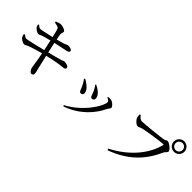

<svg xmlns="http://www.w3.org/2000/svg" viewBox="96 -1785 2788 2788"><g transform="rotate(45 1490.0 -390.5)"><path d="M113 -284C118 -260 123 -244 131 -232C146 -211 193 -182 219 -183C242 -183 254 -199 290 -212C340 -231 428 -257 498 -276L520 -154C531 -98 536 -38 541 -21C548 10 572 46 598 45C623 45 632 28 632 10C632 -21 623 -45 611 -94C601 -132 584 -204 565 -292C703 -325 770 -337 866 -346C896 -349 903 -365 903 -379C903 -404 856 -423 808 -421C799 -420 792 -414 766 -405C729 -393 631 -367 552 -348L517 -509C578 -523 669 -542 725 -553C754 -559 767 -570 767 -589C767 -615 715 -627 684 -625C675 -625 656 -611 614 -597C582 -587 546 -577 506 -567C498 -605 493 -630 490 -659C487 -689 502 -698 500 -719C499 -742 437 -767 394 -767C377 -767 339 -755 312 -743L314 -724C357 -713 389 -713 400 -691C412 -670 425 -610 439 -550C357 -531 253 -507 230 -507C206 -507 193 -523 175 -538L160 -531C164 -510 166 -499 176 -485C192 -463 237 -434 259 -434C280 -434 289 -445 317 -456C353 -468 402 -480 452 -493L487 -331C383 -305 216 -263 187 -263C170 -263 155 -272 129 -294Z M1365 -499C1384 -477 1404 -441 1417 -414C1441 -362 1440 -320 1475 -320C1495 -320 1514 -333 1514 -359C1514 -400 1489 -434 1453 -462C1429 -482 1406 -495 1376 -509ZM1262 51C1507 -34 1662 -209 1738 -375C1750 -398 1769 -408 1769 -426C1769 -455 1716 -503 1675 -508C1658 -510 1639 -507 1625 -506L1621 -492C1657 -476 1673 -463 1673 -446C1673 -362 1510 -99 1251 34ZM1189 -445C1209 -421 1227 -393 1243 -357C1270 -303 1271 -261 1307 -261C1331 -261 1344 -278 1344 -301C1344 -338 1318 -376 1273 -410C1256 -424 1229 -444 1201 -456Z M2756 -725C2756 -665 2803 -618 2863 -618C2922 -618 2970 -665 2970 -725C2970 -784 2922 -832 2863 -832C2803 -832 2756 -784 2756 -725ZM2791 -725C2791 -764 2823 -796 2863 -796C2902 -796 2934 -764 2934 -725C2934 -685 2902 -653 2863 -653C2823 -653 2791 -685 2791 -725ZM2222 -601C2186 -601 2163 -630 2144 -656L2126 -649C2128 -621 2130 -605 2135 -588C2145 -559 2194 -507 2228 -507C2249 -507 2271 -525 2298 -531C2355 -545 2620 -587 2671 -587C2680 -587 2686 -585 2682 -572C2624 -342 2436 -119 2153 25L2167 47C2471 -63 2651 -251 2760 -499C2775 -532 2806 -542 2806 -567C2806 -598 2723 -665 2689 -665C2669 -665 2664 -650 2634 -643C2585 -633 2285 -601 2222 -601Z"/></g></svg>

Font: Noto Serif JP Medium
Style: Regular
Weight: 500
Designer: Ryoko NISHIZUKA 西塚涼子 (kana & ideographs); Frank Grießhammer (Latin, Greek & Cyrillic); Wenlong ZHANG 张文龙 (bopomofo); San
Foundry: Adobe
Version: Version 2.001;hotconv 1.1.0;makeotfexe 2.6.0